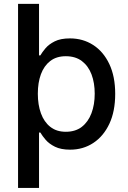

<svg xmlns="http://www.w3.org/2000/svg" viewBox="-20 -747 650 972"><path d="M71.4 -727.3H177.6V-426.1L145.6 -274.5L177.6 -104V204.5H71.4ZM134.6 -466.6H184.3Q193.5 -482.6 210.4 -502.7Q227.3 -522.7 256.9 -537.6Q286.6 -552.6 334.2 -552.6Q399.9 -552.6 451.7 -519.2Q503.6 -485.8 533.4 -422.9Q563.2 -360.1 563.2 -271.7Q563.2 -183.2 533.6 -120.2Q503.9 -57.2 452.4 -23.3Q400.9 10.7 334.9 10.7Q288.4 10.7 258.5 -4.1Q228.7 -18.8 211.3 -39.1Q193.9 -59.3 184.3 -76H134.6ZM459.5 -272.7Q459.5 -327.4 443.4 -370.2Q427.2 -413 394.7 -437.7Q362.2 -462.4 313.2 -462.4Q265.6 -462.4 234.2 -438Q202.8 -413.7 187.1 -371.1Q171.5 -328.5 171.5 -272.7Q171.5 -216.6 187.3 -173.1Q203.1 -129.6 234.6 -104.8Q266 -79.9 313.2 -79.9Q361.9 -79.9 394.2 -104.9Q426.5 -130 443 -173.7Q459.5 -217.3 459.5 -272.7Z"/></svg>

Font: InterMG Medium
Style: Regular
Weight: 500
Designer: Rasmus Andersson
Foundry: rsms
Version: Version 3.019;December 26, 2023;FontCreator 15.0.0.2955 64-b